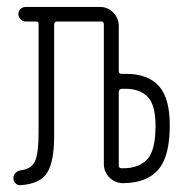

<svg xmlns="http://www.w3.org/2000/svg" viewBox="-20 -540 540 566"><path d="M330.1 -268.6V-51.8Q330.1 -43.9 338.9 -43.9H341.8Q389.6 -43.9 414.1 -70.3Q438.5 -96.7 438.5 -168.9Q438.5 -230.5 415.5 -254.4Q392.6 -278.3 348.6 -278.3H338.9Q330.1 -277.3 330.1 -268.6ZM41 5.9Q32.2 6.8 25.9 0.5Q19.5 -5.9 19.5 -15.1Q19.5 -24.4 26.4 -30.8Q33.2 -37.1 42 -38.1Q72.3 -42 83 -64.5Q93.8 -86.9 93.8 -150.4V-468.8Q93.8 -476.6 86.9 -476.6H55.7Q46.9 -476.6 40.5 -483.4Q34.2 -490.2 34.2 -499Q34.2 -507.8 40.5 -513.7Q46.9 -519.5 55.7 -519.5H274.4Q297.9 -519.5 314 -502.9Q330.1 -486.3 330.1 -462.9V-330.1Q330.1 -322.3 338.9 -322.3H351.6Q416 -322.3 448.2 -286.6Q480.5 -251 480.5 -170.9Q480.5 -79.1 446.8 -40Q413.1 -1 343.8 0Q319.3 0 302.7 -16.6Q286.1 -33.2 286.1 -56.6V-468.8Q286.1 -476.6 278.3 -476.6H148.4Q140.6 -476.6 139.6 -468.8V-139.6Q139.6 -62.5 118.7 -30.3Q97.7 2 41 5.9Z"/></svg>

Font: Rounded-X Mgen+ 2m light
Style: Regular
Weight: 200
Designer: [Source Han Sans]
Ryoko NISHIZUKA  (kana & ideographs); Paul D. Hunt (Latin, Greek & Cyrillic); Wenlong ZHANG  (bopomofo
Version: Version 1.059.20150602